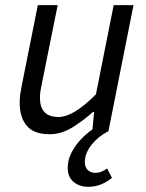

<svg xmlns="http://www.w3.org/2000/svg" viewBox="-20 -506 562 741"><path d="M320.9 214.9Q286.5 214.9 264 196.1Q241.4 177.3 241.4 141.1Q241.4 111.8 255.8 83.4Q270.2 55 292.2 31.8Q314.2 8.6 336.8 -6.3L343.1 -74.1H339.1Q299.2 -38.4 257.5 -13.2Q215.9 12 171.5 12Q110.5 12 83.3 -20.7Q56 -53.4 56 -109.2Q56 -126.8 58 -141.5Q60 -156.2 64 -176.1L126 -486.1H202.6L142.1 -186Q138.4 -167.3 136.2 -154.7Q134.1 -142.1 134.1 -129.3Q134.1 -92.5 151.6 -73.5Q169.1 -54.5 206.4 -54.5Q234.6 -54.5 270 -75.7Q305.5 -97 350.3 -142.1L418.7 -486.1H495.2L398.5 0Q359.1 20.4 333.3 52.8Q307.4 85.3 307.4 120.3Q307.4 139 318.8 150Q330.2 161 347 161Q360.6 161 370.8 156.9Q381.1 152.8 393.5 144.1L412.1 180.7Q391.9 196.7 369.7 205.8Q347.6 214.9 320.9 214.9Z"/></svg>

Font: Source Sans Variable
Style: Italic
Weight: 200
Italic angle: -11°
Designer: Paul D. Hunt
Foundry: Adobe Systems Incorporated
Version: Version 3.006;hotconv 1.0.111;makeotfexe 2.5.65597